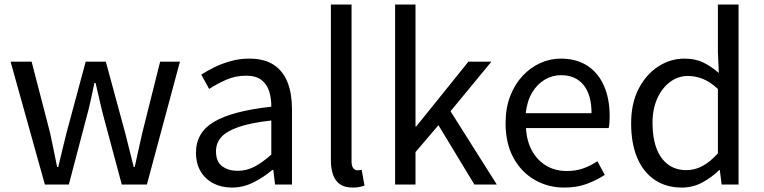

<svg xmlns="http://www.w3.org/2000/svg" viewBox="-20 -816 3378 849"><path d="M178.4 0 26.8 -543.4H119.8L201.3 -229Q209.5 -189.7 217.3 -152.8Q225 -116 232.6 -77.5H237.6Q246.9 -116 255.6 -153Q264.3 -190 274.3 -229L358.9 -543.4H447.9L533.3 -229Q543.3 -189.7 552.5 -152.8Q561.7 -116 571.3 -77.5H575.7Q583.9 -116 592.2 -152.8Q600.4 -189.7 609.3 -229L688.1 -543.4H775.7L629.5 0H518.5L440 -292.6Q429.5 -331.4 421 -369.8Q412.5 -408.1 402.6 -449.3H397.6Q388.8 -408.1 380.4 -369.2Q371.9 -330.2 360.9 -291.4L284.4 0Z M1005.2 13.4Q959.9 13.4 924.1 -4.9Q888.2 -23.2 867.4 -57.9Q846.6 -92.5 846.6 -141.3Q846.6 -230.1 926.5 -277.5Q1006.3 -325 1179.7 -344.2Q1180.1 -379.4 1170.8 -410.5Q1161.5 -441.7 1137.2 -461.5Q1112.9 -481.3 1068 -481.3Q1020.6 -481.3 979.1 -462.8Q937.7 -444.3 905 -422.7L869.9 -486Q895 -502.3 927.8 -518.5Q960.6 -534.7 999.9 -545.7Q1039.1 -556.8 1082.5 -556.8Q1149.2 -556.8 1190.8 -529.1Q1232.3 -501.4 1251.7 -451.5Q1271.1 -401.6 1271.1 -334V0H1196.2L1188.5 -64.9H1184.7Q1146.6 -32.7 1101.3 -9.7Q1055.9 13.4 1005.2 13.4ZM1030.8 -60.6Q1070 -60.6 1105.3 -79Q1140.5 -97.4 1179.7 -132.4V-283.2Q1088.7 -273.1 1034.8 -254.3Q981 -235.5 958 -209.1Q935.1 -182.6 935.1 -147.4Q935.1 -100.4 962.9 -80.5Q990.6 -60.6 1030.8 -60.6Z M1539.3 13.4Q1505.1 13.4 1483.9 -0.9Q1462.8 -15.3 1452.9 -42.6Q1443.1 -69.9 1443.1 -108.1V-796H1534.5V-102.1Q1534.5 -81.5 1542.3 -72.2Q1550 -62.9 1560 -62.9Q1563.8 -62.9 1567.8 -63.4Q1571.8 -63.9 1579.4 -64.9L1591.9 5.1Q1582.1 8 1569.9 10.7Q1557.7 13.4 1539.3 13.4Z M1727.1 0V-796H1817.3V-256.8H1820.5L2051.3 -543.4H2153L1972.1 -324.1L2176.8 0H2077.7L1918.7 -262.4L1817.3 -143.4V0Z M2475.7 13.4Q2403.5 13.4 2344.4 -20.6Q2285.3 -54.6 2250.4 -118.2Q2215.6 -181.9 2215.6 -271Q2215.6 -337.5 2235.6 -390.1Q2255.7 -442.7 2290.5 -480.1Q2325.4 -517.6 2369 -537.2Q2412.6 -556.8 2459.4 -556.8Q2528.6 -556.8 2576.8 -525.7Q2625 -494.5 2650.4 -437.1Q2675.9 -379.7 2675.9 -301.7Q2675.9 -287.4 2674.9 -274.1Q2674 -260.7 2671.6 -249.7H2305.9Q2309 -192.4 2332.3 -149.8Q2355.7 -107.2 2395.1 -83.5Q2434.4 -59.8 2486.3 -59.8Q2525.8 -59.8 2558.5 -71.2Q2591.1 -82.7 2621.5 -103.1L2654.3 -42.5Q2618.8 -19.4 2575 -3Q2531.2 13.4 2475.7 13.4ZM2304.7 -315.5H2595.7Q2595.7 -397.1 2560.2 -440.3Q2524.8 -483.6 2460.5 -483.6Q2422.5 -483.6 2389.1 -463.9Q2355.7 -444.3 2333.2 -406.9Q2310.7 -369.6 2304.7 -315.5Z M2994.6 13.4Q2926.7 13.4 2876.3 -19.9Q2825.9 -53.1 2798.3 -116.8Q2770.8 -180.4 2770.8 -271Q2770.8 -359.1 2803.8 -423.2Q2836.9 -487.2 2890.6 -522Q2944.3 -556.8 3006.4 -556.8Q3054 -556.8 3088.6 -540.2Q3123.3 -523.6 3158.6 -493.5L3154.4 -587V-796H3245.8V0H3171L3162.9 -64.1H3160.1Q3128.2 -32.3 3086.2 -9.5Q3044.1 13.4 2994.6 13.4ZM3014.8 -63.7Q3053 -63.7 3086.9 -82.2Q3120.8 -100.8 3154.4 -137.9V-422.9Q3120.4 -454.1 3088 -467.1Q3055.5 -480.1 3021.5 -480.1Q2978.6 -480.1 2943.1 -453.7Q2907.6 -427.3 2886.4 -380.6Q2865.3 -333.9 2865.3 -271.8Q2865.3 -206.8 2882.9 -160.1Q2900.5 -113.4 2934.1 -88.5Q2967.7 -63.7 3014.8 -63.7Z"/></svg>

Font: Noto Sans KR Thin
Style: Regular
Weight: 100
Designer: Ryoko NISHIZUKA 西塚涼子 (kana, bopomofo & ideographs); Paul D. Hunt (Latin, Greek & Cyrillic); Sandoll Communications 산돌커뮤니
Foundry: Adobe
Version: Version 2.004-H2;hotconv 1.0.118;makeotfexe 2.5.65603